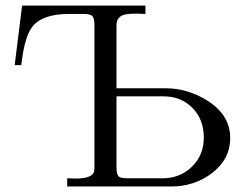

<svg xmlns="http://www.w3.org/2000/svg" viewBox="-20 -676 888 696"><path d="M814.5 -175.8Q814.5 -97.2 745.1 -45.9Q682.1 0 600.6 0H223.6V-29.8Q253.9 -28.8 254.4 -28.8Q309.6 -28.8 319.8 -50.8Q322.3 -56.2 322.3 -71.3V-586.9Q322.3 -612.3 312.5 -619.6Q305.2 -625.5 280.3 -625.5H231Q133.3 -625.5 97.2 -579.1Q68.8 -543.5 57.1 -439.9H33.2L60.1 -655.8H507.3V-625.5Q502.4 -625.5 492.9 -626Q483.4 -626.5 478.5 -626.5Q441.4 -626.5 428.2 -622.1Q402.3 -613.3 402.3 -585V-356H581.1Q659.2 -356 729.5 -312.5Q814.5 -260.3 814.5 -175.8ZM718.8 -176.8Q718.8 -243.7 677.2 -285.2Q635.7 -326.7 573.7 -326.7H402.3V-68.4Q402.3 -42.5 411.6 -35.2Q418.5 -29.8 444.3 -29.8H569.8Q632.8 -29.8 675.8 -71.8Q718.8 -113.8 718.8 -176.8Z"/></svg>

Font: Kurinto Book Core
Style: Regular
Weight: 400
Designer: Kurinto was developed by Clint Goss from a range of fonts that are compatible with the SIL Open Font License Version 1.1
Foundry: Clinton F. Goss
Version: Version 2.196; July 25, 2020